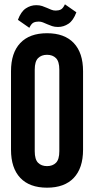

<svg xmlns="http://www.w3.org/2000/svg" viewBox="-20 -862 436 890"><path d="M141 -161Q141 -123 156.5 -107.5Q172 -92 198 -92Q224 -92 239.5 -107.5Q255 -123 255 -161V-539Q255 -577 239.5 -592.5Q224 -608 198 -608Q172 -608 156.5 -592.5Q141 -577 141 -539ZM31 -532Q31 -617 74 -662.5Q117 -708 198 -708Q279 -708 322 -662.5Q365 -617 365 -532V-168Q365 -83 322 -37.5Q279 8 198 8Q117 8 74 -37.5Q31 -83 31 -168ZM238 -813Q252 -813 262 -818Q272 -823 281 -842L334 -805Q320 -767 297.5 -752Q275 -737 249 -737Q233 -737 221.5 -741Q210 -745 199.5 -749.5Q189 -754 179.5 -758Q170 -762 159 -762Q145 -762 135 -757Q125 -752 116 -733L63 -770Q77 -808 99.5 -823Q122 -838 148 -838Q164 -838 175.5 -834Q187 -830 197.5 -825.5Q208 -821 217.5 -817Q227 -813 238 -813Z"/></svg>

Font: BebasNeueW03-Regular
Style: Regular
Weight: 400
Designer: Ryoichi Tsunekawa
Foundry: Ryoichi Tsunekawa
Version: Version 1.30